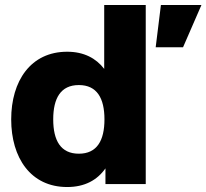

<svg xmlns="http://www.w3.org/2000/svg" viewBox="-20 -740 830 772"><path d="M566 0V-720H399V-463C366 -506 317 -532 250 -532C103 -532 25 -414 25 -260C25 -106 103 12 250 12C321 12 371 -16 404 -63V0ZM194 -260C194 -345 224 -398 297 -398C370 -398 400 -345 400 -260C400 -175 370 -122 297 -122C224 -122 194 -175 194 -260ZM606 -550H716L790 -720H627Z"/></svg>

Font: Aspekta 800
Style: Regular
Weight: 800
Designer: Ivo Dolenc
Version: Version 2.000